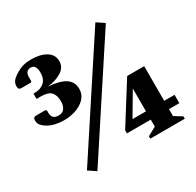

<svg xmlns="http://www.w3.org/2000/svg" viewBox="-162 -931 1145 1123"><g transform="rotate(-30 410.0 -370.0)"><path d="M167 -345Q141 -345 112.5 -351Q84 -357 61 -371Q44 -381 32 -394.5Q20 -408 20 -427Q20 -443 26 -447Q32 -451 43 -451H103L110 -444V-429Q110 -385 155 -385Q183 -385 195.5 -404Q208 -423 208 -451Q208 -491 189 -512.5Q170 -534 120 -534H91V-570H101Q139 -570 163.5 -591.5Q188 -613 188 -657Q188 -682 179.5 -696Q171 -710 152 -710Q136 -710 126 -699.5Q116 -689 116 -668V-639L111 -633H50Q38 -633 32 -637Q26 -641 26 -658Q26 -675 36 -689Q46 -703 63 -714Q92 -733 117 -741.5Q142 -750 179 -750Q240 -750 278.5 -726.5Q317 -703 317 -659Q317 -617 278.5 -593Q240 -569 184 -563Q261 -558 299 -533Q337 -508 337 -460Q337 -409 288.5 -377Q240 -345 167 -345ZM137 -24 613 -750 664 -716 188 10ZM551 0V-16L609 -48V-95H448V-116L617 -385H732V-151H802V-95H732V-48L784 -16V0ZM518 -151H609V-305Z"/></g></svg>

Font: Spectral SC ExtraBold
Style: Regular
Weight: 800
Designer: Jean-Baptiste Levee
Foundry: Production Type
Version: Version 2.001